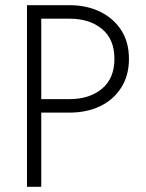

<svg xmlns="http://www.w3.org/2000/svg" viewBox="-20 -720 561 740"><path d="M84 -700V0H139V-700ZM115 -648H248Q325 -648 373 -608.5Q421 -569 421 -493Q421 -418 373 -378Q325 -338 248 -338H115V-286H248Q314 -286 365.5 -310.5Q417 -335 447 -382Q477 -429 477 -493Q477 -558 447 -604Q417 -650 365.5 -675Q314 -700 248 -700H115Z"/></svg>

Font: Jost Light
Style: Regular
Weight: 300
Version: Version 3.710